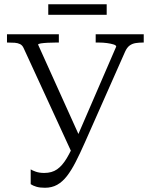

<svg xmlns="http://www.w3.org/2000/svg" viewBox="-20 -872 712 907"><path d="M381 -199Q358 -147 337.5 -107Q317 -67 296 -40Q275 -13 250 1Q225 15 192 15Q168 15 151.5 10Q135 5 125 -2V-72Q132 -67 149 -61Q166 -55 189 -55Q225 -55 249.5 -72Q274 -89 295 -124Q316 -159 340 -215L529 -652Q529 -658 516.5 -662Q504 -666 485.5 -668.5Q467 -671 448 -671H432V-710H659V-671H654Q637 -671 621 -668.5Q605 -666 592.5 -657Q580 -648 571 -628ZM364 -209 323 -142 92 -644Q86 -658 75 -663.5Q64 -669 49.5 -670Q35 -671 18 -671H13V-710H258V-671H242Q224 -671 205 -670Q186 -669 173 -667Q160 -665 160 -661ZM208 -852H484V-802H208Z"/></svg>

Font: Roboto Serif 36pt Light
Style: Regular
Weight: 300
Designer: Greg Gazdowicz
Foundry: Commercial Type
Version: Version 1.008